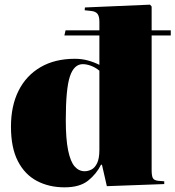

<svg xmlns="http://www.w3.org/2000/svg" viewBox="-20 -789 752 823"><path d="M257 14Q190 14 138 -13.5Q86 -41 56.5 -98.5Q27 -156 27 -246Q27 -335 59.5 -400Q92 -465 153.5 -501Q215 -537 301 -537Q330 -537 356 -530Q382 -523 406 -511V-637H256L261 -659H406V-696Q406 -719 398 -729.5Q390 -740 371 -742L343 -745L344 -757L623 -769L630 -761V-659H712V-637H630V-60Q630 -36 635 -26Q640 -16 658 -14L684 -12V0L438 9L417 -83H413Q394 -44 358 -15Q322 14 257 14ZM343 -55Q357 -55 371.5 -62Q386 -69 396 -89Q406 -109 406 -147V-486Q389 -500 370 -507Q351 -514 335 -514Q297 -514 279.5 -461Q262 -408 262 -275Q262 -193 272 -144.5Q282 -96 300 -75.5Q318 -55 343 -55Z"/></svg>

Font: Literata 72pt Black
Style: Regular
Weight: 900
Designer: Latin by Veronika Burian and Jose Scaglione. Greek by Irene Vlachou. Cyrillic by Vera Evstafieva.
Foundry: TypeTogether
Version: Version 3.002